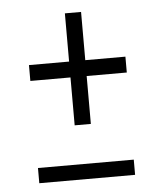

<svg xmlns="http://www.w3.org/2000/svg" viewBox="-43 -552 494 591"><g transform="rotate(-5 203.5 -257.0)"><path d="M55 0V-47H351V0ZM229 -514V-365H353V-316H229V-168H179V-316H55V-365H179V-514Z"/></g></svg>

Font: Fira Sans Extra Condensed Light
Style: Regular
Weight: 300
Width: 1
Designer: Carrois Corporate & Edenspiekermann AG
Foundry: Carrois Corporate GbR & Edenspiekermann AG
Version: Version 4.203